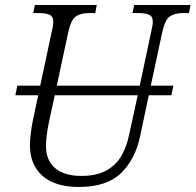

<svg xmlns="http://www.w3.org/2000/svg" viewBox="-20 -734 778 764"><path d="M294 10Q200 10 149.5 -34Q99 -78 99 -157Q99 -176 102.5 -204Q106 -232 111 -256L132 -355H41L49 -393H140L185 -604Q192 -632 192 -647Q192 -669 176.5 -675.5Q161 -682 135 -682H112L119 -714H365L359 -682H335Q301 -682 281.5 -668.5Q262 -655 251 -603L206 -393H536L581 -605Q584 -618 586 -629Q588 -640 588 -647Q588 -669 573 -675.5Q558 -682 530 -682H507L514 -714H738L732 -682H709Q675 -682 655.5 -668.5Q636 -655 625 -603L580 -393H670L662 -355H572L538 -194Q519 -101 462 -45.5Q405 10 294 10ZM163 -153Q163 -96 199.5 -65Q236 -34 303 -34Q365 -34 404 -56Q443 -78 464 -115.5Q485 -153 494 -199L528 -355H198L176 -254Q163 -193 163 -153Z"/></svg>

Font: Noto Serif SemiCondensed Light
Style: Italic
Weight: 300
Width: 4
Italic angle: -12°
Designer: Monotype Design Team
Foundry: Monotype Imaging Inc.
Version: Version 2.013; ttfautohint (v1.8.4.7-5d5b)